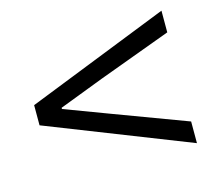

<svg xmlns="http://www.w3.org/2000/svg" viewBox="-72 -678 693 616"><g transform="rotate(-15 274.5 -370.0)"><path d="M38 -336V-403L511 -590V-518L270 -429L121 -372V-368L270 -312L511 -222V-150Z"/></g></svg>

Font: Noto Sans CJK KR DemiLight
Style: Regular
Weight: 350
Designer: Ryoko NISHIZUKA à€õÀ (kana & ideographs); Paul D. Hunt (Latin, Greek & Cyrillic); Wenlong ZHANG NG  (bopomofo); Sandoll 
Foundry: Adobe Systems Incorporated
Version: Version 1.004 April 21, 2017